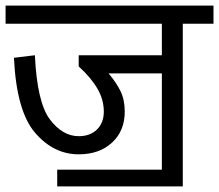

<svg xmlns="http://www.w3.org/2000/svg" viewBox="-30 -668 785 688"><path d="M-10 -648H735V-583H625V0H175V-60H550V-405H359Q387 -372 402 -341Q417 -310 417 -268Q417 -199 371.5 -157Q326 -115 252 -115Q162 -115 95.5 -192.5Q29 -270 20 -461L95 -470Q103 -301 148.5 -240.5Q194 -180 252 -180Q293 -180 317.5 -204Q342 -228 342 -268Q342 -311 319 -350.5Q296 -390 252 -430V-470H550V-583H-10Z"/></svg>

Font: Madhuban Light
Style: Regular
Weight: 300
Designer: jaikishan Patel
Foundry: MagicType
Version: Version 1.000